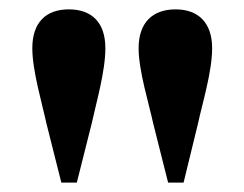

<svg xmlns="http://www.w3.org/2000/svg" viewBox="-20 -849 522 410"><path d="M127 -829C78 -829 49 -801 49 -746C49 -698 70 -628 79 -586L111 -459H144L176 -586C185 -628 205 -696 205 -746C205 -801 176 -829 127 -829ZM355 -829C306 -829 276 -801 276 -746C276 -698 298 -628 307 -586L339 -459H372L403 -586C412 -628 433 -696 433 -746C433 -801 403 -829 355 -829Z"/></svg>

Font: Noto Serif KR Black
Style: Regular
Weight: 900
Version: Version 1.001;PS 1.001;hotconv 16.6.54;makeotf.lib2.5.65590